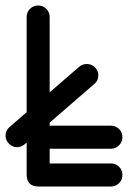

<svg xmlns="http://www.w3.org/2000/svg" viewBox="-35 -679 486 699"><path d="M55 -154Q42.8 -143.2 27 -143.2Q10.2 -143.2 -2.2 -155.8Q-14.8 -168.2 -14.8 -185Q-14.8 -204.2 0 -216.8L253.2 -435.8Q265.2 -446 281 -446Q298.5 -446 310.8 -433.8Q323 -421.5 323 -404Q323 -385 308 -373ZM368.8 -84Q386.2 -84 398.5 -71.8Q410.8 -59.5 410.8 -42Q410.8 -24.5 398.5 -12.2Q386.2 0 368.8 0H105.5Q62 0 62 -43.5V-617.2Q62 -634.5 74.2 -646.8Q86.5 -659 104 -659Q121.5 -659 133.6 -646.8Q145.8 -634.5 145.8 -617.2V-84ZM368.8 -221.5Q386.2 -221.5 398.5 -209.2Q410.8 -197 410.8 -179.5Q410.8 -162.8 398.5 -150.1Q386.2 -137.5 368.8 -137.5H104Q86.5 -137.5 74.2 -150.1Q62 -162.8 62 -179.5Q62 -197 74.2 -209.2Q86.5 -221.5 104 -221.5Z"/></svg>

Font: Libertine-Super Thin
Style: Regular
Weight: 100
Designer: Bastien Sozeau
Foundry: NBR — Bastien Sozeau
Version: Version 2.003;gftools[0.9.33]